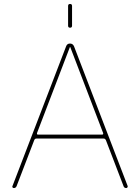

<svg xmlns="http://www.w3.org/2000/svg" viewBox="-20 -950 705 970"><path d="M324 -820V-920Q324 -930 334 -930Q344 -930 344 -920V-820Q344 -810 334 -810Q324 -810 324 -820ZM167 -278Q165 -270 172 -270H496Q503 -270 501 -278L335 -712Q335 -713 334 -713Q333 -713 333 -712ZM50 0Q46 0 43.5 -3Q41 -6 43 -10L314 -716Q319 -730 333.5 -730Q348 -730 354 -716L625 -10Q626 -6 623.5 -3Q621 0 618 0Q607 0 604 -10L515 -242Q511 -250 504 -250H164Q156 -250 153 -242L64 -10Q60 0 50 0Z"/></svg>

Font: Rounded Mplus 1c Thin
Style: Regular
Weight: 250
Version: Version 1.059.20150529